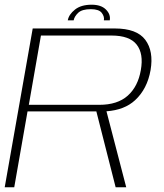

<svg xmlns="http://www.w3.org/2000/svg" viewBox="-21 -796 696 816"><path d="M-1 0 118 -675H467Q560.5 -675 596.5 -626.8Q632.5 -578.5 619 -498.5Q605 -418 553 -370Q508 -328.5 431.5 -323L515.5 0H470.5L388.5 -322.5H96L39.5 0ZM101.5 -350.5H401Q478.5 -350.5 522 -389.5Q565.5 -428.5 577.5 -498Q590 -567.5 560 -606.2Q530 -645 452.5 -645H153ZM368.5 -776Q409 -776 429.5 -755.2Q450 -734.5 445.5 -709.5H420.5Q423.5 -725.5 411.5 -741.2Q399.5 -757 365 -757Q327.5 -757 311.2 -741.5Q295 -726 292 -709.5H267Q271.5 -734.5 297.5 -755.2Q323.5 -776 368.5 -776Z"/></svg>

Font: Anybody ExtraExpanded ExtraLight
Style: Italic
Weight: 200
Width: 8
Italic angle: -10°
Designer: Tyler Finck
Foundry: Etcetera Type Company
Version: Version 1.010; ttfautohint (v1.8.3) -l 8 -r 50 -G 200 -x 14 